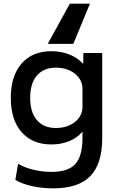

<svg xmlns="http://www.w3.org/2000/svg" viewBox="-20 -810 656 1050"><path d="M362 -790H472L381 -570H241ZM272 220Q211 220 156 208Q101 196 64 174L79 86Q115 107 163.5 118.5Q212 130 262 130Q353 130 392 87Q431 44 431 -55V-88H429Q401 -55 357 -37.5Q313 -20 261 -20Q157 -20 98 -87.5Q39 -155 39 -275Q39 -395 98 -462.5Q157 -530 261 -530Q314 -530 359.5 -512Q405 -494 433 -462H435L436 -520H539V-55Q539 86 474 153Q409 220 272 220ZM286 -110Q328 -110 360.5 -125Q393 -140 412 -166Q431 -192 431 -225V-325Q431 -358 412 -384Q393 -410 360.5 -425Q328 -440 286 -440Q219 -440 182 -397Q145 -354 145 -275Q145 -196 182 -153Q219 -110 286 -110Z"/></svg>

Font: M PLUS 1 Medium
Style: Regular
Weight: 500
Designer: Coji Morishita
Foundry: UNDERFOREST DESIGN
Version: Version 1.001